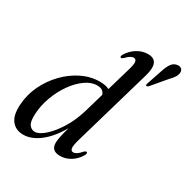

<svg xmlns="http://www.w3.org/2000/svg" viewBox="-171 -902 1038 1061"><g transform="rotate(30 348.5 -371.0)"><path d="M540 -614.5 397.5 -122.5Q384 -76 387 -60Q390 -44 404 -44Q413.5 -44 424.8 -50.8Q436 -57.5 452.5 -76.5Q462.5 -86 468.5 -83.5Q476.5 -80 468 -63.5Q448.5 -29.5 417 -10Q385.5 9.5 350 9.5Q294 9.5 294 -42Q294 -57.5 299 -81.5Q304 -105.5 315.5 -147Q271.5 -70.5 219 -30.5Q166.5 9.5 116 9.5Q67 9.5 40.5 -24.5Q14 -58.5 19 -128Q23 -192 51.2 -251Q79.5 -310 124.2 -356.2Q169 -402.5 224.2 -429.5Q279.5 -456.5 337.5 -456.5Q374.5 -456.5 398 -444.5L442.5 -597.5Q454 -636.5 450.2 -650.8Q446.5 -665 433.5 -665Q424.5 -665 413.5 -658.8Q402.5 -652.5 386.5 -636Q376.5 -626.5 370 -629Q362.5 -633 371 -648Q391.5 -682 424 -701.8Q456.5 -721.5 492.5 -721.5Q570.5 -721.5 540 -614.5ZM116 -121.5Q113.5 -73.5 127.5 -54.8Q141.5 -36 163 -36Q188.5 -36 224 -66.8Q259.5 -97.5 293.5 -151.5Q327.5 -205.5 348.5 -275.5L384.5 -399.5Q380.5 -413.5 369 -422.2Q357.5 -431 335 -431Q297.5 -431 259.8 -404Q222 -377 190.2 -331.8Q158.5 -286.5 138.5 -231.8Q118.5 -177 116 -121.5ZM604 -682.5Q614 -712 627 -729.5Q640 -747 660.5 -750Q678.5 -753 688.2 -743.8Q698 -734.5 696.5 -721Q695.5 -705 685.2 -690Q675 -675 659.5 -659.5L583.5 -569.5Q576 -562.5 569.5 -564.5Q565 -567 568.5 -577.5Z"/></g></svg>

Font: Fraunces 72pt
Style: Italic
Weight: 400
Italic angle: -16°
Version: Version 1.000;[b76b70a41]